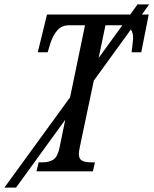

<svg xmlns="http://www.w3.org/2000/svg" viewBox="-90 -780 699 874"><path d="M556 -714H587L553 -542H509Q511 -556 513 -574.5Q515 -593 516 -605Q516 -630 506 -646L337 -413L274 -114Q269 -90 269 -79Q269 -57 283 -49Q297 -41 326 -41H342L333 0H76L86 -41H102Q134 -41 153 -53.5Q172 -66 181 -108L207 -235L-17 74H-70L229 -337L297 -665H224Q192 -665 172 -643Q152 -621 140 -585L127 -542H82L124 -714H503L536 -760H589ZM359 -516 467 -665H465H390Z"/></svg>

Font: Noto Serif Cond
Style: Italic
Weight: 400
Width: 3
Italic angle: -12°
Designer: Monotype Design Team
Foundry: Monotype Imaging Inc.
Version: Version 1.001